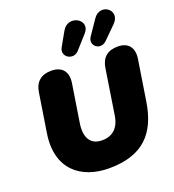

<svg xmlns="http://www.w3.org/2000/svg" viewBox="-163 -1052 1081 1191"><g transform="rotate(-20 377.0 -457.0)"><path d="M354 12C578 12 679 -100 710 -296L752 -563C764 -637 729 -680 660 -680C593 -680 553 -647 543 -580L497 -284C485 -205 440 -166 372 -166C293 -166 263 -224 277 -314L316 -562C328 -636 293 -680 221 -680C154 -680 114 -646 104 -580L64 -325C28 -96 169 12 354 12ZM418 -739 496 -826C562 -900 434 -974 384 -886L332 -794C301 -738 376 -692 418 -739ZM602 -738 684 -819C757 -892 646 -974 590 -892L524 -795C489 -744 555 -691 602 -738Z"/></g></svg>

Font: SN Pro Black
Style: Italic
Weight: 900
Italic angle: -9°
Designer: Tobias Whetton
Foundry: Supernotes
Version: Version 1.001;Glyphs 3.2 (3249)